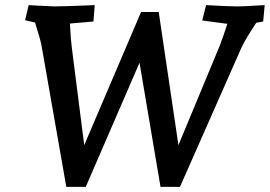

<svg xmlns="http://www.w3.org/2000/svg" viewBox="-20 -730 1054 750"><path d="M117 -642 78 -651 92 -710 126 -708 193 -705Q230 -705 350 -710L345 -646L253 -638Q257 -567 261 -540L309 -163L531 -683H600L677 -163L839 -553Q853 -590 868 -637L770 -650L785 -710Q875 -705 905 -705Q932 -705 977 -708L1014 -710L1008 -646L981 -641Q934 -570 921 -539L683 0H607L525 -485L315 0H239L142 -553Q139 -571 117 -642Z"/></svg>

Font: Andada Pro SemiBold
Style: Italic
Weight: 600
Italic angle: -6.99998°
Designer: Carolina Giovagnoli
Foundry: Huerta Tipografica
Version: Version 3.005